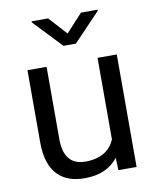

<svg xmlns="http://www.w3.org/2000/svg" viewBox="-85 -814 723 888"><g transform="rotate(-10 277.0 -369.5)"><path d="M397.9 -58.1 400.4 0H485.8V-528.3H395.5V-145C390.6 -133.3 384.3 -122.6 376.5 -113.3C353 -84 314.9 -65.4 257.8 -65.4C203.1 -65.4 156.2 -92.8 156.2 -187.5V-528.3H66.4V-188.5C66.4 -46.4 137.2 9.8 240.7 9.8C314 9.8 364.7 -15.1 397.9 -58.1ZM202.1 -747.6H124.5V-742.7L250 -610.4H308.1L434.1 -742.2V-747.6H356.4L278.8 -663.1Z"/></g></svg>

Font: Bert Sans
Style: Regular
Weight: 400
Designer: Christian Robertson (Google), Cristiano Sobral
Foundry: Google, Cristiano Sobral
Version: Version 3.101